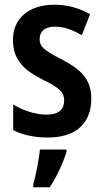

<svg xmlns="http://www.w3.org/2000/svg" viewBox="-20 -573 440 814"><path d="M367 -155C367 -241 318 -281 242 -321C166 -360 148 -375 148 -408C148 -440 171 -460 213 -460C253 -460 290 -445 327 -424L362 -513C314 -539 266 -553 211 -553C104 -553 35 -497 35 -404C35 -320 80 -277 158 -237C236 -200 252 -179 252 -147C252 -109 228 -87 178 -87C129 -87 75 -106 36 -130V-21C77 -1 124 10 183 10C300 10 367 -48 367 -155ZM262 71V61H149C146 102 131 173 121 209V221H191C220 177 247 119 262 71Z"/></svg>

Font: Noto Sans Armenian Condensed SemiBold
Style: Regular
Weight: 600
Width: 3
Designer: Monotype Design Team
Foundry: Monotype Imaging Inc.
Version: Version 2.008